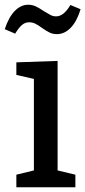

<svg xmlns="http://www.w3.org/2000/svg" viewBox="-34 -790 360 810"><path d="M209 -533V-71L284 -53V0H35V-53L109 -71V-457L35 -474V-527ZM142 -673Q126 -685 114 -690.5Q102 -696 89 -696Q72 -696 58.5 -684.5Q45 -673 30 -648L-14 -667Q3 -718 28.5 -744Q54 -770 85 -770Q102 -770 117 -763Q132 -756 151 -743Q169 -732 179.5 -726.5Q190 -721 203 -721Q235 -721 263 -769L306 -751Q290 -699 264 -672.5Q238 -646 206 -646Q189 -646 175.5 -652.5Q162 -659 142 -673Z"/></svg>

Font: Bitter Pro Medium
Style: Regular
Weight: 500
Designer: Sol Matas, and Bitter project Authors
Foundry: Sol Matas
Version: Version 1.010